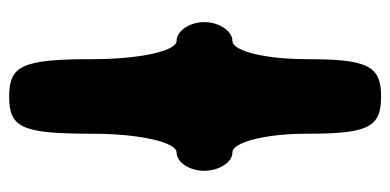

<svg xmlns="http://www.w3.org/2000/svg" viewBox="-242 -682 873 430"><g transform="rotate(-90 195.0 -466.5)"><path d="M111 -696C111 -592 92 -508 69 -508C47 -508 28 -479 28 -446C28 -413 47 -383 69 -383C92 -383 111 -309 111 -217C111 -79 125 -50 194 -50C263 -50 278 -79 278 -217C278 -309 296 -383 319 -383C341 -383 361 -413 361 -446C361 -479 341 -508 319 -508C296 -508 278 -592 278 -696C278 -854 264 -883 194 -883C124 -883 111 -854 111 -696Z"/></g></svg>

Font: Hussar Skorodowane
Style: Bold
Weight: 700
Foundry: Cannot Into Space Fonts
Version: Version 0.892